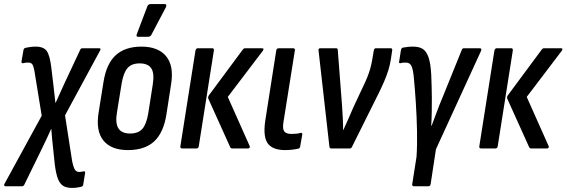

<svg xmlns="http://www.w3.org/2000/svg" viewBox="-68 -726 2771 939"><path d="M284 193Q257 193 241 183Q225 173 215.5 149Q206 125 200 79L192 2Q189 -22 187 -46Q185 -70 183 -95H182Q171 -70 159.5 -46Q148 -22 136 3L51 177Q47 185 40 185H-42Q-46 185 -47.5 181Q-49 177 -46 173L136 -160L101 -375Q96 -404 89.5 -412Q83 -420 71 -420Q64 -420 58 -419.5Q52 -419 45 -417Q37 -415 37 -425L47 -482Q48 -489 56 -492Q66 -494 78.5 -496Q91 -498 106 -498Q146 -498 161 -476Q176 -454 183 -395L192 -320Q195 -296 197.5 -272Q200 -248 203 -223H204Q216 -248 226.5 -272.5Q237 -297 248 -320L324 -482Q327 -490 335 -490H417Q428 -490 421 -478L250 -162L285 63Q292 96 299.5 105.5Q307 115 319 115Q328 115 341 112Q350 110 348 121L339 177Q337 186 330 187Q319 190 307.5 191.5Q296 193 284 193Z M558 8Q476 8 438 -38.5Q400 -85 414 -174L438 -324Q452 -414 498 -456Q544 -498 624 -498Q705 -498 744 -451.5Q783 -405 769 -316L746 -167Q732 -77 686 -34.5Q640 8 558 8ZM568 -73Q608 -73 628 -95.5Q648 -118 657 -171L679 -312Q688 -367 672 -391.5Q656 -416 615 -416Q576 -416 556 -393.5Q536 -371 527 -318L504 -176Q495 -124 511 -98.5Q527 -73 568 -73ZM606 -546Q601 -546 600 -550.5Q599 -555 601 -559L653 -696Q656 -702 660 -704Q664 -706 670 -706H738Q744 -706 745 -702Q746 -698 744 -692L673 -557Q668 -546 655 -546Z M1068 0Q1061 0 1058 -6L951 -243Q948 -251 953 -259L1119 -483Q1124 -490 1130 -490H1213Q1226 -490 1217 -477L1046 -252L1153 -12Q1155 -8 1153 -4Q1151 0 1146 0ZM823 0Q813 0 814 -10L888 -479Q891 -490 899 -490H971Q979 -490 978 -479L904 -10Q902 0 893 0Z M1326 8Q1266 8 1242 -24Q1218 -56 1229 -134L1283 -479Q1285 -490 1295 -490H1366Q1376 -490 1374 -479L1318 -127Q1313 -95 1322.5 -83Q1332 -71 1357 -71Q1368 -71 1380 -72Q1392 -73 1402 -76Q1412 -78 1410 -66L1400 -10Q1399 -1 1391 1Q1378 4 1361 6Q1344 8 1326 8Z M1552 0Q1544 0 1543 -9L1490 -478Q1488 -490 1498 -490H1576Q1584 -490 1584 -481L1605 -207Q1607 -177 1608.5 -148Q1610 -119 1610 -90H1611Q1624 -118 1636.5 -146.5Q1649 -175 1661 -203L1708 -303Q1720 -328 1728.5 -349Q1737 -370 1743 -391.5Q1749 -413 1753 -437L1760 -479Q1762 -490 1770 -490H1843Q1852 -490 1850 -479L1844 -439Q1840 -411 1831.5 -383.5Q1823 -356 1811 -328Q1799 -300 1783 -268L1653 -7Q1650 0 1643 0Z M1955 185Q1952 185 1949.5 182Q1947 179 1948 175L1969 41Q1973 -17 1971.5 -86.5Q1970 -156 1965.5 -226Q1961 -296 1955 -356Q1952 -383 1947 -396.5Q1942 -410 1934.5 -415Q1927 -420 1916 -420Q1910 -420 1903.5 -419.5Q1897 -419 1891 -417Q1882 -415 1884 -425L1893 -482Q1895 -491 1902 -493Q1912 -495 1925 -496.5Q1938 -498 1952 -498Q1981 -498 1999 -487Q2017 -476 2027.5 -446.5Q2038 -417 2041 -361Q2042 -330 2043 -302Q2044 -274 2044 -247Q2044 -215 2043.5 -180Q2043 -145 2041 -111H2043Q2052 -134 2061 -159.5Q2070 -185 2080.5 -211Q2091 -237 2101 -261L2190 -481Q2193 -490 2200 -490H2279Q2284 -490 2285.5 -486.5Q2287 -483 2285 -478L2064 4L2038 175Q2036 185 2027 185Z M2530 0Q2523 0 2520 -6L2413 -243Q2410 -251 2415 -259L2581 -483Q2586 -490 2592 -490H2675Q2688 -490 2679 -477L2508 -252L2615 -12Q2617 -8 2615 -4Q2613 0 2608 0ZM2285 0Q2275 0 2276 -10L2350 -479Q2353 -490 2361 -490H2433Q2441 -490 2440 -479L2366 -10Q2364 0 2355 0Z"/></svg>

Font: Sofia Sans Condensed SemiBold
Style: Italic
Weight: 600
Italic angle: -9°
Version: Version 4.100